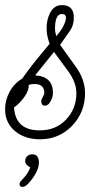

<svg xmlns="http://www.w3.org/2000/svg" viewBox="-24 -527 409 754"><path d="M133 20Q77 20 39 -9Q-4 -42 -4 -98Q-4 -134 14 -167Q32 -200 63 -218Q83 -247 110 -281Q137 -315 171 -355Q159 -387 159 -415Q159 -448 171 -473Q187 -507 219 -507Q266 -507 266 -458Q266 -427 250 -405L212 -351L275 -263Q293 -238 301.5 -212Q310 -186 310 -161Q310 -86 259 -33Q208 20 133 20ZM197 -385Q211 -401 221 -417Q235 -443 235 -457Q235 -472 219 -472Q192 -472 192 -414Q192 -407 193.5 -400Q195 -393 197 -385ZM132 -15Q195 -15 235 -57Q276 -100 276 -161Q276 -203 244 -247L188 -323L114 -231Q184 -227 184 -162Q184 -142 170 -122Q163 -112 152 -112Q138 -112 138 -130Q138 -136 144 -146Q150 -156 150 -162Q150 -197 112 -197Q100 -197 89 -194Q90 -173 72.5 -147.5Q55 -122 31 -105Q37 -15 132 -15ZM60 182Q67 175 77.5 162Q88 149 95 130Q91 129 83 122Q75 115 75 106Q75 92 83.5 85.5Q92 79 102 79Q118 79 123.5 89Q129 99 129 110Q129 132 115 156Q101 180 85 196Q74 207 64 207Q55 207 53 199Q51 191 60 182Z"/></svg>

Font: Send Flowers
Style: Regular
Weight: 400
Designer: Robert E. Leuschke
Foundry: Robert E. Leuschke
Version: Version 1.010; ttfautohint (v1.8.4.7-5d5b)